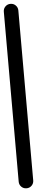

<svg xmlns="http://www.w3.org/2000/svg" viewBox="-77 -1294 254 1317"><g transform="rotate(-5 50.0 -635.0)"><path d="M0 -50H100V-1220H0ZM50 -100Q29 -100 14.5 -85.5Q0 -71 0 -50Q0 -29 14.5 -14.5Q29 0 50 0Q71 0 85.5 -14.5Q100 -29 100 -50Q100 -71 85.5 -85.5Q71 -100 50 -100ZM50 -1270Q29 -1270 14.5 -1255.5Q0 -1241 0 -1220Q0 -1199 14.5 -1184.5Q29 -1170 50 -1170Q71 -1170 85.5 -1184.5Q100 -1199 100 -1220Q100 -1241 85.5 -1255.5Q71 -1270 50 -1270Z"/></g></svg>

Font: Wavefont SemiBold
Style: Regular
Weight: 600
Version: Version 3.004;gftools[0.9.33]